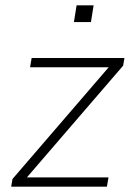

<svg xmlns="http://www.w3.org/2000/svg" viewBox="-20 -702 494 722"><path d="M22 0 27 -29 399 -461 402 -449H93L99 -484H448L443 -455L70 -22L67 -35H388L382 0ZM258 -619 268 -682H332L322 -619Z"/></svg>

Font: Nunito Sans 12pt ExtraLight 12pt ExtraLight
Style: Italic
Weight: 250
Italic angle: -9°
Version: Version 3.101;gftools[0.9.27]